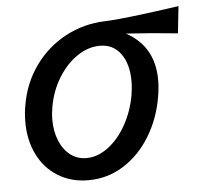

<svg xmlns="http://www.w3.org/2000/svg" viewBox="-46 -634 717 691"><g transform="rotate(-5 312.0 -288.0)"><path d="M38 -218Q38 -250.5 43.5 -279.5Q57 -358 101.2 -419.8Q145.5 -481.5 211.8 -517Q278 -552.5 356 -555Q423 -557 623.5 -586L613 -488.5Q518 -498.5 426.5 -504Q527.5 -449 527.5 -327.5Q527.5 -298.5 521.5 -264.5Q508 -187.5 469.5 -125Q431 -62.5 373.2 -26.2Q315.5 10 246.5 10Q184 10 136.5 -19.5Q89 -49 63.5 -100.8Q38 -152.5 38 -218ZM427 -280.5Q431.5 -307.5 431.5 -332Q431.5 -394 404.2 -431.2Q377 -468.5 329 -468.5Q286.5 -468.5 246.8 -441.5Q207 -414.5 178.5 -368Q150 -321.5 140 -265.5Q135.5 -241 135.5 -218Q135.5 -175.5 149.5 -141.8Q163.5 -108 188.5 -89Q213.5 -70 246 -70Q286.5 -70 324.2 -98Q362 -126 389.2 -174.2Q416.5 -222.5 427 -280.5Z"/></g></svg>

Font: JuliaMono MediumItalic
Style: Regular
Weight: 500
Italic angle: -9°
Monospace: yes
Designer: cormullion
Foundry: corm
Version: Version 0.049; ttfautohint (v1.8.4)